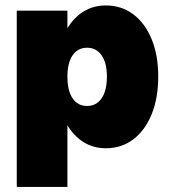

<svg xmlns="http://www.w3.org/2000/svg" viewBox="-20 -540 647 722"><path d="M43 -500H233.5V-433.5Q258 -474.5 294.8 -497Q331.5 -519.5 378 -519.5Q437 -519.5 481.2 -486.2Q525.5 -453 550.2 -392.8Q575 -332.5 575 -252Q575 -171 550.2 -110.2Q525.5 -49.5 481.2 -16Q437 17.5 378 17.5Q331.5 17.5 294.8 -5.2Q258 -28 233.5 -69V163H43ZM382 -252Q382 -303.5 362 -332Q342 -360.5 307.5 -360.5Q272.5 -360.5 253 -332Q233.5 -303.5 233.5 -252Q233.5 -199 253 -170.2Q272.5 -141.5 307.5 -141.5Q342 -141.5 362 -170.2Q382 -199 382 -252Z"/></svg>

Font: Overused Grotesk Black
Style: Regular
Weight: 900
Version: Version 0.004